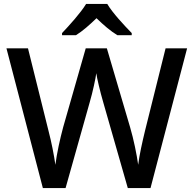

<svg xmlns="http://www.w3.org/2000/svg" viewBox="-20 -961 990 981"><path d="M528 -941H420C393 -896 334 -831 297 -792V-781H368C403 -803 437 -833 473 -868C509 -833 545 -802 580 -781H653V-792C616 -830 554 -896 528 -941ZM936 -714H826L721 -293C707 -235 692 -168 686 -119C679 -170 663 -249 645 -310L526 -714H418L303 -312C287 -253 270 -176 263 -119C256 -168 243 -235 228 -292L123 -714H13L199 0H315L438 -437C454 -491 469 -563 472 -587C475 -563 492 -491 507 -440L633 0H749Z"/></svg>

Font: Noto Sans Cherokee Medium
Style: Regular
Weight: 500
Designer: Monotype Design Team
Foundry: Monotype Imaging Inc.
Version: Version 2.001